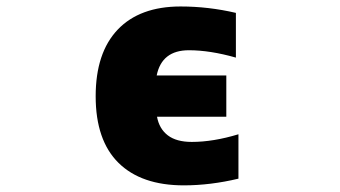

<svg xmlns="http://www.w3.org/2000/svg" viewBox="-20 -555 1040 587"><path d="M532.2 -535.2Q617.2 -535.2 701.2 -515.6V-378.9Q622.1 -401.4 557.6 -401.4Q474.6 -401.4 459 -324.2H671.9V-198.2H460Q466.8 -161.1 493.2 -141.1Q519.5 -121.1 566.4 -121.1Q631.8 -121.1 709 -144.5V-8.8Q623 11.7 542 11.7Q412.1 11.7 342.3 -57.1Q272.5 -126 272.5 -260.7Q272.5 -393.6 339.8 -464.4Q407.2 -535.2 532.2 -535.2Z"/></svg>

Font: GenEi Gothic M Heavy
Style: Regular
Weight: 800
Designer: o_tamon (Modified); [Source Han Sans]
Ryoko NISHIZUKA  (kana & ideographs); Paul D. Hunt (Latin, Greek & Cyrillic); Wenl
Version: Version 1.1a;Original Version 1.004